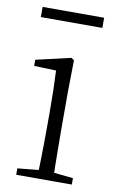

<svg xmlns="http://www.w3.org/2000/svg" viewBox="-82 -753 489 799"><g transform="rotate(10 162.5 -353.5)"><path d="M45 0V-27L156 -38H175L280 -27V0ZM133 0Q134 -24 135 -64.5Q136 -105 136.5 -149Q137 -193 137 -226V-281Q137 -332 136 -375Q135 -418 133 -456L40 -459V-485L187 -519L199 -511L197 -377V-226Q197 -193 197.5 -149Q198 -105 198.5 -64.5Q199 -24 200 0ZM32 -664V-707H292V-664Z"/></g></svg>

Font: Early Summer Mincho VF
Style: Regular
Weight: 250
Designer: GuiWonder
Version: Version 1.002